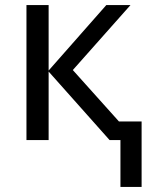

<svg xmlns="http://www.w3.org/2000/svg" viewBox="-20 -556 597 762"><path d="M458 186V0H415L173 -272V0H85V-536H173V-276L402 -536H498L269 -278L452 -74H542V186Z"/></svg>

Font: Apis
Style: Regular
Weight: 400
Designer: Monotype Design Team
Foundry: Monotype Imaging Inc.
Version: Version 2.000; build 0001